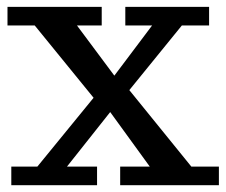

<svg xmlns="http://www.w3.org/2000/svg" viewBox="-20 -544 665 564"><path d="M13.2 0V-54.7H89.8L254.9 -256.8L82 -469.2H2V-523.9H278.8V-469.2H206.1L315.9 -321.8L426.8 -469.2H348.1V-523.9H594.2V-469.2H514.2L359.9 -279.3L542 -54.7H623V0H333V-54.7H419.9L303.7 -214.8L176.8 -54.7H265.1V0Z"/></svg>

Font: Trocchi
Style: Regular
Weight: 400
Designer: Vernon Adams
Foundry: Vernon Adams
Version: Version 1.101; ttfautohint (v1.8.4.7-5d5b);gftools[0.9.27]